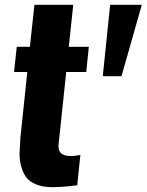

<svg xmlns="http://www.w3.org/2000/svg" viewBox="-20 -773 611 800"><path d="M408.2 -455.6 439 -752.9H570.8L486.3 -455.6ZM189.9 6.8Q153.3 5.4 127.4 -5.9Q101.6 -17.1 87.9 -36.1Q74.7 -55.7 67.9 -81.1Q61.5 -104 61.5 -130.4Q61.5 -132.8 61.5 -135.7Q62.5 -165 64.9 -198.2L93.8 -473.1H38.6L49.8 -578.1H104.5L123.5 -752.9H285.2L266.6 -578.1H350.1L339.4 -473.1H255.9L224.1 -171.4Q223.6 -167.5 223.6 -163.6Q223.6 -124.5 271 -123Q279.3 -122.6 288.8 -123.5Q298.3 -124.5 306.6 -126L314.9 -127.4L301.8 -1Q241.2 6.8 201.7 6.8Q195.8 6.8 189.9 6.8Z"/></svg>

Font: Oswald
Style: Bold
Weight: 700
Designer: Vernon Adams
Foundry: Vernon Adams
Version: 3.0; ttfautohint (v0.94.23-7a4d-dirty) -l 8 -r 50 -G 200 -x 